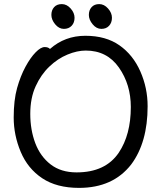

<svg xmlns="http://www.w3.org/2000/svg" viewBox="-20 -894 785 938"><path d="M354 -51.8Q495.1 -51.8 560.1 -147.9Q619.1 -235.8 619.1 -371.1Q619.1 -481 561 -564Q502.9 -647 398.9 -647Q356.9 -647 309.6 -627.4Q262.2 -607.9 221.2 -568.8Q180.2 -529.8 154.1 -472.4Q127.9 -415 127.9 -337.9Q127.9 -259.8 152.3 -194.8Q176.8 -129.9 227.3 -90.8Q277.8 -51.8 354 -51.8ZM366.2 23.9Q256.8 23.9 186 -23.4Q115.2 -70.8 81.1 -152.3Q46.9 -233.9 46.9 -319.8Q46.9 -404.8 63.5 -463.9Q80.1 -522.9 104.5 -567.9Q128.9 -612.8 154.1 -638.4Q179.2 -664.1 198.2 -664.1Q215.8 -664.1 224.1 -654.8Q296.9 -719.2 397 -719.2Q497.1 -719.2 563.5 -672.6Q629.9 -626 665.5 -545.4Q701.2 -464.8 701.2 -375Q701.2 -198.2 621.1 -90.8Q532.2 23.9 366.2 23.9ZM330.1 -768.1Q315.9 -752.9 292 -752.9Q268.1 -752.9 249.5 -775.4Q231 -797.9 231 -821Q231 -844.2 244.4 -859.1Q257.8 -874 282 -874Q306.2 -874 325.2 -852.5Q344.2 -831.1 344.2 -807.1Q344.2 -783.2 330.1 -768.1ZM512.9 -768.1Q499 -752.9 475.1 -752.9Q451.2 -752.9 432.6 -775.4Q414.1 -797.9 414.1 -821Q414.1 -844.2 427.5 -859.1Q440.9 -874 464.8 -874Q488.8 -874 507.8 -852.5Q526.9 -831.1 526.9 -807.1Q526.9 -783.2 512.9 -768.1Z"/></svg>

Font: LXGW WenKai Screen
Style: Regular
Weight: 400
Designer: LXGW / Fontworks Inc.
Foundry: LXGW / Fontworks Inc.
Version: Version 1.510;January 18,2025